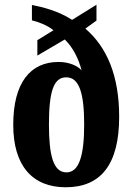

<svg xmlns="http://www.w3.org/2000/svg" viewBox="-20 -782 560 812"><path d="M258 10C406 10 484 -86 484 -288C484 -462 432 -583 341 -661L388 -695V-762L285 -698C226 -736 164 -751 115 -761V-696C143 -689 179 -676 206 -654L138 -612V-547L254 -615C289 -581 312 -534 325 -485C307 -504 272 -520 228 -520C108 -520 36 -432 36 -254C36 -80 118 10 258 10ZM261 -53C206 -53 187 -123 187 -255C187 -393 206 -455 260 -455C314 -455 336 -391 336 -255C336 -123 314 -53 261 -53Z"/></svg>

Font: Noto Serif Hebrew ExtraCondensed ExtraBold
Style: Regular
Weight: 800
Width: 2
Designer: Monotype Design Team
Foundry: Monotype Imaging Inc.
Version: Version 2.004